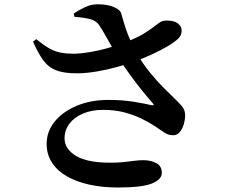

<svg xmlns="http://www.w3.org/2000/svg" viewBox="-20 -807 1040 876"><path d="M474.4 -351.1Q539.6 -351.1 590.8 -342.6Q642 -334.1 670.7 -327.2Q688.8 -323.9 675.7 -337.3Q654.5 -361.4 627.8 -394.4Q601.1 -427.4 573.7 -465.3Q546.4 -503.1 522.3 -539.5Q507.5 -563.7 491.3 -592Q475.1 -620.2 459.9 -647.1Q444.7 -674 432.6 -692.1Q419.6 -712.1 391.5 -719.6Q363.4 -727.1 319.7 -730.2L316.4 -745.4Q340.2 -761.5 368.2 -774.5Q396.2 -787.5 426.2 -787.5Q469.1 -787.5 498.8 -775.1Q528.5 -762.8 533.2 -744.9Q544.6 -704.1 554.4 -674.9Q564.2 -645.7 576.1 -620.2Q588 -594.7 603.5 -565.9Q629.4 -518.8 662.4 -478.2Q695.4 -437.5 729.4 -403.8Q763.4 -370.2 792.4 -341.7Q809.7 -324.7 817 -311.9Q824.4 -299 824.7 -281.4Q824.9 -263.6 819.1 -242.2Q813.3 -220.8 800.9 -205.3Q788.6 -189.9 769.6 -189.9Q747.2 -189.9 729.5 -202.4Q711.8 -214.9 687.4 -230.8Q662.2 -247.8 627.6 -264.8Q593 -281.9 549.1 -293.8Q505.2 -305.7 449.3 -305.7Q397.4 -305.7 358 -288.6Q318.5 -271.6 296.6 -242.4Q274.6 -213.3 274.6 -175.4Q274.6 -127.6 326.2 -96.1Q377.9 -64.7 482.8 -64.7Q518.4 -64.7 544.9 -67.6Q571.3 -70.4 592.9 -73.3Q614.4 -76.2 634 -76.2Q666.9 -76.2 692.6 -63.1Q718.3 -50 718.3 -17.7Q718.3 11.5 673.6 30Q628.9 48.5 517.9 48.5Q447.2 48.5 387.8 35.4Q328.3 22.2 284.7 -2.9Q241 -28.1 216.9 -65.4Q192.8 -102.7 192.8 -150.4Q192.8 -207 229.3 -252.1Q265.8 -297.3 329.8 -324.2Q393.8 -351.1 474.4 -351.1ZM543.3 -610.5Q604.6 -633.7 640 -656.1Q675.3 -678.4 694.1 -693.9Q712.9 -709.4 725.2 -711.8Q743.3 -714.7 764.9 -711.1Q786.5 -707.6 798.6 -693.7Q810.2 -680.9 808.6 -662.7Q807.1 -644.5 792.9 -630.6Q776.9 -615 745.3 -596.2Q713.7 -577.5 673.5 -559Q633.3 -540.5 591.4 -525.5Q558.1 -513.6 513.7 -501.3Q469.4 -488.9 423.1 -481.1Q376.8 -473.2 336.6 -472.5Q272.9 -471.8 236.3 -486.3Q199.6 -500.8 176.4 -533.2Q153.3 -565.7 130.6 -616.9L145.2 -628.4Q178.1 -601.7 204 -586.8Q229.9 -571.9 257.5 -566.8Q285.1 -561.7 319.5 -561.7Q348.6 -562.5 387.8 -568.8Q427.1 -575.2 467.9 -586.5Q508.8 -597.8 543.3 -610.5Z"/></svg>

Font: Noto Serif KR
Style: Regular
Weight: 200
Designer: Ryoko NISHIZUKA 西塚涼子 (kana & ideographs); Frank Grießhammer (Latin, Greek & Cyrillic); Wenlong ZHANG 张文龙 (bopomofo); San
Foundry: Adobe
Version: Version 2.001;hotconv 1.1.0;makeotfexe 2.6.0